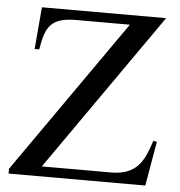

<svg xmlns="http://www.w3.org/2000/svg" viewBox="-50 -729 728 776"><g transform="rotate(5 314.0 -340.5)"><path d="M567.9 0H13.2V-19.5L449.2 -642.1H231.9Q193.8 -642.1 169.7 -635Q145.5 -627.9 130.4 -612.5Q115.2 -597.2 106.9 -572Q98.6 -546.9 92.8 -510.7H74.2L88.9 -681.2H592.8L144.5 -40.5H423.3Q462.9 -40.5 488.8 -50.3Q514.6 -60.1 532.2 -78.4Q549.8 -96.7 562 -123Q574.2 -149.4 584.5 -182.6L599.1 -180.2Z"/></g></svg>

Font: Simplified Naskh
Style: Regular
Weight: 400
Designer: SIL International
Foundry: Arabeyes
Version: 1.02_alpha